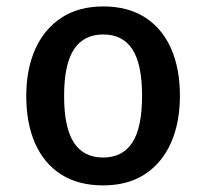

<svg xmlns="http://www.w3.org/2000/svg" viewBox="-20 -562 640 596"><path d="M300.5 -542Q378 -542 431 -507.5Q484 -473 511.2 -411Q538.5 -349 538.5 -265Q538.5 -181.5 510.8 -118.8Q483 -56 429.8 -21.2Q376.5 13.5 300 13.5Q223.5 13.5 170.2 -20.2Q117 -54 89.2 -116.5Q61.5 -179 61.5 -264Q61.5 -346.5 89.2 -409Q117 -471.5 170.5 -506.8Q224 -542 300.5 -542ZM300.5 -455Q240 -455 209.5 -408.8Q179 -362.5 179 -264Q179 -166 209.2 -119.5Q239.5 -73 300 -73Q360.5 -73 390.8 -119.5Q421 -166 421 -265Q421 -362.5 391 -408.8Q361 -455 300.5 -455Z"/></svg>

Font: Fira Code Light Medium
Style: Regular
Weight: 500
Monospace: yes
Version: Version 5.002